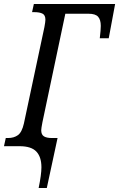

<svg xmlns="http://www.w3.org/2000/svg" viewBox="-37 -734 598 964"><path d="M171 106Q171 54 145.5 27Q120 0 61 0H-17L-8 -41H3Q33 -41 53 -55.5Q73 -70 83 -114L186 -598Q191 -625 191 -635Q191 -658 176.5 -665.5Q162 -673 135 -673H124L133 -714H541L509 -542H464Q469 -584 469 -604Q469 -635 455.5 -650Q442 -665 408 -665H291L176 -120Q170 -89 170 -80Q170 -58 183.5 -49.5Q197 -41 224 -41H252L198 210H157Q171 142 171 106Z"/></svg>

Font: Noto Serif Cond
Style: Italic
Weight: 400
Width: 3
Italic angle: -12°
Designer: Monotype Design Team
Foundry: Monotype Imaging Inc.
Version: Version 1.001